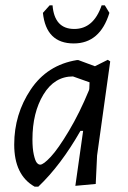

<svg xmlns="http://www.w3.org/2000/svg" viewBox="-20 -689 479 716"><path d="M371 -669 388 -641Q353 -527 255 -527Q152 -527 140 -641L165 -669H176Q183 -581 257 -581Q329 -581 359 -669ZM267 -465H272L334 -442L382 -466L391 -460L342 -109L337 -3L261 4L290 -201H280Q207 -73 123 7H109Q33 -36 33 -150Q33 -263 94.5 -355Q156 -447 267 -465ZM101 -169Q101 -135 106 -112.5Q111 -90 117 -82.5Q123 -75 130 -75Q142 -75 169.5 -104.5Q197 -134 237 -201Q277 -268 312 -353L313 -358L314 -382L252 -404Q183 -404 142 -336.5Q101 -269 101 -169Z"/></svg>

Font: Alegreya Sans
Style: Italic
Weight: 400
Italic angle: -7°
Designer: Juan Pablo del Peral
Foundry: Huerta Tipografica
Version: Version 2.007